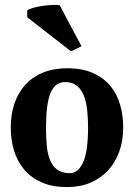

<svg xmlns="http://www.w3.org/2000/svg" viewBox="-20 -743 540 774"><path d="M23.4 -228.5Q23.4 -282.7 38.6 -326.7Q53.7 -370.6 82.8 -402.1Q111.8 -433.6 154.1 -450.7Q196.3 -467.8 250 -467.8Q312 -467.8 355 -448.5Q397.9 -429.2 425 -396.5Q452.1 -363.8 464.4 -320.3Q476.6 -276.9 476.6 -228.5Q476.6 -176.3 460.9 -132.3Q445.3 -88.4 416 -56.4Q386.7 -24.4 344.7 -6.6Q302.7 11.2 250 11.2Q191.9 11.2 149.2 -7.3Q106.4 -25.9 78.6 -58.1Q50.8 -90.3 37.1 -134Q23.4 -177.7 23.4 -228.5ZM165.5 -228.5Q165.5 -190.4 168.5 -157Q171.4 -123.5 181.4 -98.6Q191.4 -73.7 210.4 -59.3Q229.5 -44.9 261.2 -44.9Q295.4 -44.9 315.2 -88.9Q335 -132.8 335 -228.5Q335 -266.6 331.3 -300Q327.6 -333.5 317.6 -358.4Q307.6 -383.3 289.6 -397.7Q271.5 -412.1 242.7 -412.1Q201.7 -412.1 183.6 -367.9Q165.5 -323.7 165.5 -228.5ZM308.6 -556.6 266.1 -536.1 89.8 -673.3V-700.7Q95.7 -706.5 114.5 -711.7Q133.3 -716.8 154.5 -719.7Q175.8 -722.7 194.8 -723.1Q213.9 -723.6 220.7 -721.7Z"/></svg>

Font: PT Astra Serif
Style: Bold
Weight: 700
Designer: A.Korolkova, I. Chaeva
Foundry: ParaType Ltd
Version: Version 1.002